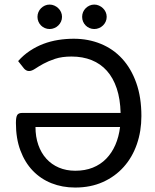

<svg xmlns="http://www.w3.org/2000/svg" viewBox="-20 -822 683 848"><path d="M50.3 0ZM312 6.3Q255.4 6.3 207.5 -12.7Q159.7 -31.7 124.8 -68.1Q89.8 -104.5 70.1 -157.5Q50.3 -210.4 50.3 -278.8Q50.3 -305.2 56.2 -314.2Q62 -323.2 77.6 -323.2H512.7Q511.2 -384.8 495.6 -431.4Q480 -478 452.1 -509.3Q424.3 -540.5 384.8 -556.4Q345.2 -572.3 295.9 -572.3Q253.9 -572.3 223.6 -562.3Q193.4 -552.2 171.6 -540.3Q149.9 -528.3 135 -518.3Q120.1 -508.3 108.4 -508.3Q101.1 -508.3 95.7 -511.5Q90.3 -514.6 86.4 -519L60.1 -552.2Q83.5 -578.6 111.8 -597.4Q140.1 -616.2 171.6 -628.2Q203.1 -640.1 237.1 -645.5Q271 -650.9 305.7 -650.9Q370.1 -650.9 425 -628.4Q480 -606 519.8 -562.5Q559.6 -519 582 -455.6Q604.5 -392.1 604.5 -309.6Q604.5 -242.7 584.5 -185.1Q564.5 -127.4 526.6 -85Q488.8 -42.5 434.6 -18.1Q380.4 6.3 312 6.3ZM312.5 -67.9Q355.5 -67.9 389.6 -81.5Q423.8 -95.2 448.7 -120.6Q473.6 -146 489.3 -181.6Q504.9 -217.3 510.3 -261.2H136.7Q136.7 -217.8 149.2 -182.1Q161.6 -146.5 184.6 -121.1Q207.5 -95.7 240 -81.8Q272.5 -67.9 312.5 -67.9ZM253.9 -747.6Q253.9 -736.3 249.5 -726.6Q245.1 -716.8 237.5 -709.5Q230 -702.1 220 -698Q210 -693.8 199.2 -693.8Q188 -693.8 178.2 -698Q168.5 -702.1 161.1 -709.5Q153.8 -716.8 149.7 -726.6Q145.5 -736.3 145.5 -747.6Q145.5 -758.8 149.7 -768.6Q153.8 -778.3 161.1 -785.6Q168.5 -793 178.2 -797.4Q188 -801.8 199.2 -801.8Q210 -801.8 220 -797.4Q230 -793 237.5 -785.6Q245.1 -778.3 249.5 -768.6Q253.9 -758.8 253.9 -747.6ZM451.2 -747.6Q451.2 -736.3 446.8 -726.6Q442.4 -716.8 434.8 -709.5Q427.2 -702.1 417.2 -698Q407.2 -693.8 396.5 -693.8Q385.3 -693.8 375.5 -698Q365.7 -702.1 358.4 -709.5Q351.1 -716.8 346.9 -726.6Q342.8 -736.3 342.8 -747.6Q342.8 -758.8 346.9 -768.6Q351.1 -778.3 358.4 -785.6Q365.7 -793 375.5 -797.4Q385.3 -801.8 396.5 -801.8Q407.2 -801.8 417.2 -797.4Q427.2 -793 434.8 -785.6Q442.4 -778.3 446.8 -768.6Q451.2 -758.8 451.2 -747.6Z"/></svg>

Font: Carlito
Style: Regular
Weight: 400
Designer: Lukasz Dziedzic
Foundry: tyPoland Lukasz Dziedzic
Version: Version 1.104